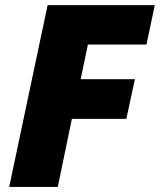

<svg xmlns="http://www.w3.org/2000/svg" viewBox="-20 -734 628 754"><path d="M16.1 0 167 -713.9H587.9L555.2 -559.1H325.2L296.9 -422.9H509.8L476.1 -267.1H262.2L207 0Z"/></svg>

Font: Open Sans Hebrew Extra Bold
Style: Italic
Weight: 800
Italic angle: -12°
Foundry: Ascender Corporation, Yanek Iontef
Version: Version 2.001;PS 002.001;hotconv 1.0.70;makeotf.lib2.5.58329